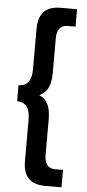

<svg xmlns="http://www.w3.org/2000/svg" viewBox="-61 -821 446 988"><g transform="rotate(5 162.0 -327.0)"><path d="M212 133H296V43H254C219 43 200 19 200 -26V-209C200 -276 181 -312 141 -330C181 -348 200 -383 200 -449V-628C200 -674 219 -697 254 -697H296V-787H212C134 -787 97 -747 97 -668V-460C97 -400 76 -373 30 -371V-289C76 -287 97 -259 97 -197V15C97 94 134 133 212 133Z"/></g></svg>

Font: Vanilla Cream DemiBold
Style: Regular
Weight: 600
Designer: Jeremy Tribby, Jinavaṁso
Foundry: Tribby Type
Version: Version 1.422;Glyphs 3.1.2 (3151)